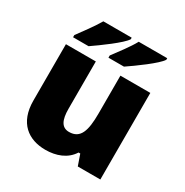

<svg xmlns="http://www.w3.org/2000/svg" viewBox="-176 -909 1023 1062"><g transform="rotate(30 335.0 -378.0)"><path d="M589 -756V-766H407C383 -721 334 -658 306 -620V-606H405C457 -641 568 -721 589 -756ZM362 -756V-766H181C155 -721 108 -658 80 -620V-606H179C230 -641 341 -721 362 -756ZM604 -553H413V-311C413 -201 394 -141 322 -141C275 -141 256 -179 256 -251V-553H65V-193C65 -51 149 10 258 10C326 10 390 -13 425 -69H436L460 0H604Z"/></g></svg>

Font: Noto Sans Thai Looped Black
Style: Regular
Weight: 900
Designer: Sasikarn Vongin, Ben Mitchell
Foundry: The Fontpad Ltd
Version: Version 1.001